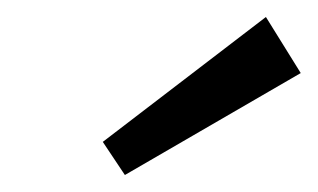

<svg xmlns="http://www.w3.org/2000/svg" viewBox="-20 -744 374 226"><path d="M293 -724 334 -658 127 -538 101 -577Z"/></svg>

Font: Exo 2
Style: Italic
Weight: 400
Italic angle: -8°
Designer: Natanael Gama
Foundry: Natanael Gama
Version: Version 2.010